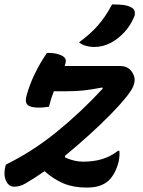

<svg xmlns="http://www.w3.org/2000/svg" viewBox="-25 -834 645 867"><path d="M187 -595H194Q229 -595 253 -583.5Q277 -572 271 -550Q269 -543 267 -536H517Q552 -536 570 -510.5Q588 -485 581 -458L579 -451Q575 -434 548 -399.5Q521 -365 477 -320Q433 -275 379 -226Q325 -177 268 -130L269 -123Q291 -113 311 -108.5Q331 -104 350 -104Q398 -104 436 -115.5Q474 -127 508 -153H514Q515 -143 514.5 -132Q514 -121 511 -105Q497 -49 466 -19Q450 -4 426 4.5Q402 13 366 13Q307 13 262.5 -5.5Q218 -24 176 -61Q129 -28 89 -5Q77 2 64.5 5.5Q52 9 40 9Q14 9 2 -18Q-10 -45 -1 -82L2 -91Q122 -150 230.5 -238Q339 -326 439 -434L437 -439Q385 -429 351.5 -425.5Q318 -422 280 -422H218Q212 -407 206.5 -389.5Q201 -372 196 -352Q186 -351 175 -349.5Q164 -348 151 -348Q114 -348 100.5 -359.5Q87 -371 94 -399Q108 -451 132 -500.5Q156 -550 187 -595ZM481 -814Q513 -814 532.5 -811.5Q552 -809 567 -801Q581 -794 583.5 -781Q586 -768 579 -754Q563 -717 535.5 -687.5Q508 -658 476 -641Q456 -631 438.5 -626.5Q421 -622 401 -622Q380 -622 361.5 -627.5Q343 -633 332 -643Q383 -680 417.5 -719.5Q452 -759 481 -814Z"/></svg>

Font: Recursive Mn Csl St SmB
Style: Italic
Weight: 600
Italic angle: -15°
Monospace: yes
Version: Version 1.079;hotconv 1.0.112;makeotfexe 2.5.65598; ttfautoh